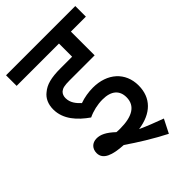

<svg xmlns="http://www.w3.org/2000/svg" viewBox="-220 -705 898 898"><g transform="rotate(-45 229.0 -256.0)"><path d="M239 -223C297 -223 326 -196 326 -151C326 -93 279 -68 201 -68C194 -68 186 -68 177 -69C142 -102 116 -114 91 -114C60 -114 42 -93 42 -65C42 -22 88 -6 159 -2C214 36 277 75 345 110L379 43C338 28 297 12 262 -4C353 -17 405 -68 405 -150C405 -237 341 -294 246 -294C218 -294 186 -289 159 -279C139 -298 121 -319 121 -350C121 -362 125 -374 134 -382C145 -391 158 -395 193 -395H359V-552H458V-622H0V-552H280V-465H205C140 -465 105 -455 78 -432C56 -415 43 -388 43 -353C43 -287 89 -238 142 -201C171 -215 206 -223 239 -223Z"/></g></svg>

Font: Noto Sans SemiCondensed
Style: Italic
Weight: 400
Width: 4
Italic angle: -12°
Designer: Monotype Design Team
Foundry: Monotype Imaging Inc.
Version: Version 2.013